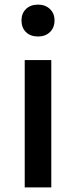

<svg xmlns="http://www.w3.org/2000/svg" viewBox="-20 -811 328 831"><path d="M87 0V-551H202V0ZM145 -653Q112 -653 92.5 -672Q73 -691 73 -723Q73 -753 92.5 -772Q112 -791 145 -791Q176 -791 196 -772Q216 -753 216 -723Q216 -691 196 -672Q176 -653 145 -653Z"/></svg>

Font: Noto Sans KR Thin Medium
Style: Regular
Weight: 500
Version: Version 2.004-H2;hotconv 1.0.118;makeotfexe 2.5.65603